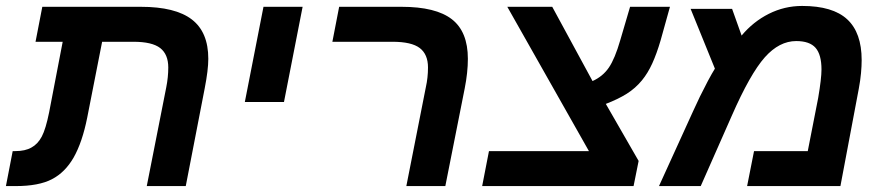

<svg xmlns="http://www.w3.org/2000/svg" viewBox="-40 -629 2991 649"><path d="M209 -96.7Q180.2 -46.4 135.5 -23.2Q90.8 0 13.2 0H-20L2.9 -118.2H11.2Q45.4 -118.2 66.4 -130.4Q87.9 -142.1 101.3 -167.5Q114.7 -192.9 126 -249L171.9 -487.8H80.1L103 -606H436Q552.7 -606 608.4 -563.2Q664.1 -520.5 664.1 -430.2Q664.1 -392.6 651.9 -330.1L587.9 0H456.1L522 -334Q528.8 -368.2 528.8 -400.9Q528.8 -445.3 501.5 -466.6Q474.1 -487.8 411.1 -487.8H305.2L254.9 -231.9Q238.3 -148.4 209 -96.7Z M982.9 -606 919.9 -284.2H787.6L850.6 -606Z M1530.8 -330.1 1465.3 0H1333.5L1399.4 -334Q1406.7 -366.2 1406.7 -400.9Q1406.7 -445.3 1378.9 -466.6Q1351.1 -487.8 1286.6 -487.8H1083.5L1106.4 -606H1317.4Q1433.1 -606 1487.3 -564Q1541.5 -522 1541.5 -430.2Q1541.5 -384.3 1530.8 -330.1Z M2118.7 -85 2101.6 0H1589.8L1612.8 -118.2H1950.7L1674.8 -606H1826.7L1962.9 -355Q1997.6 -370.6 2018.1 -400.6Q2038.6 -430.7 2056.6 -493.2L2089.8 -606H2224.6L2192.9 -492.2Q2179.7 -447.3 2164.8 -414.6Q2149.9 -381.8 2129.9 -357.4Q2107.9 -330.6 2078.4 -312Q2048.8 -293.5 2007.8 -277.8Z M2671.4 -608.9Q2774.9 -608.9 2823.7 -563.7Q2872.6 -518.6 2872.6 -425.8Q2872.6 -406.2 2870.4 -381.8Q2868.2 -357.4 2862.8 -328.6L2800.8 0H2485.4L2508.8 -118.2H2690.4L2725.6 -297.9Q2736.8 -363.8 2736.8 -394Q2736.8 -444.3 2716.8 -467.3Q2696.8 -490.2 2651.4 -490.2Q2594.2 -490.2 2545.4 -435.5Q2495.6 -379.4 2433.6 -237.8L2328.6 0H2187.5L2302.7 -252.9Q2312.5 -274.9 2325.9 -302.5Q2339.4 -330.1 2353 -355.7Q2366.7 -381.3 2376.5 -397L2294.4 -599.1H2434.6L2466.8 -508.8Q2505.9 -555.7 2558.8 -582.3Q2611.8 -608.9 2671.4 -608.9Z"/></svg>

Font: Arimo
Style: Bold Italic
Weight: 700
Italic angle: -12°
Designer: Steve Matteson
Foundry: Monotype Imaging Inc.
Version: Version 1.33